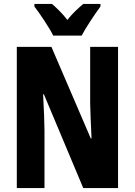

<svg xmlns="http://www.w3.org/2000/svg" viewBox="-20 -951 682 971"><path d="M249 -771H393C414 -811 459 -879 488 -918V-931H401C378 -911 349 -887 321 -850C294 -885 264 -913 243 -931H154V-918C182 -882 232 -807 249 -771ZM577 0V-714H436V-428C437 -380 439 -334 443 -251H439L240 -714H65V0H205V-291C204 -336 203 -388 198 -474H202L401 0Z"/></svg>

Font: Noto Sans Gujarati UI ExtraCondensed ExtraBold
Style: Regular
Weight: 800
Width: 2
Designer: Jelle Bosma - Monotype Design Team, Universal Thirst
Foundry: Monotype Imaging Inc.
Version: Version 2.106